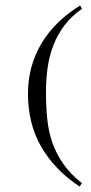

<svg xmlns="http://www.w3.org/2000/svg" viewBox="-20 -637 324 687"><path d="M264.6 30.3Q175.8 -28.8 127.9 -111.1Q80.1 -193.4 80.1 -301.8Q80.1 -353.5 93 -399.2Q106 -444.8 130.1 -484.4Q154.3 -523.9 188.7 -557.1Q223.1 -590.3 266.6 -617.2L273.4 -605.5Q235.4 -579.1 210.4 -545.9Q185.5 -512.7 170.9 -474.6Q156.2 -436.5 150.4 -394.5Q144.5 -352.5 144.5 -308.6Q144.5 -257.8 148.9 -212.6Q153.3 -167.5 167.2 -127.2Q181.2 -86.9 206.3 -50.8Q231.4 -14.6 273.4 18.6Z"/></svg>

Font: Surma
Style: Regular
Weight: 400
Designer: Sue Lloyd-Williams
Foundry: Sylheti Translation And Research
Version: Version 3.000